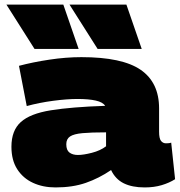

<svg xmlns="http://www.w3.org/2000/svg" viewBox="-20 -810 786 840"><path d="M30 -168Q30 -239 71 -276Q112 -313 202.5 -327.5Q293 -342 440 -347Q430 -363 399 -370Q368 -377 319 -377Q273 -377 212.5 -369Q152 -361 97 -346L63 -522Q123 -538 196 -549Q269 -560 336 -560Q515 -560 595.5 -504.5Q676 -449 676 -336V-234Q676 -204 684.5 -193.5Q693 -183 706 -183Q711 -183 717.5 -183.5Q724 -184 729 -186L746 -26Q721 -10 687.5 0Q654 10 613 10Q558 10 521.5 -8Q485 -26 466 -66Q413 -30 355.5 -10Q298 10 223 10Q168 10 124.5 -10Q81 -30 55.5 -69.5Q30 -109 30 -168ZM270 -179Q270 -153 284 -142.5Q298 -132 321 -132Q345 -132 382 -141.5Q419 -151 444 -170V-231Q379 -231 341 -227.5Q303 -224 286.5 -213Q270 -202 270 -179ZM131 -596 8 -790H257L324 -596ZM407 -596 284 -790H533L600 -596Z"/></svg>

Font: Georama Extended Black
Style: Regular
Weight: 900
Width: 7
Designer: Jean-Baptiste Levee
Foundry: Production Type
Version: Version 1.000